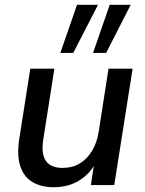

<svg xmlns="http://www.w3.org/2000/svg" viewBox="-20 -776 609 805"><path d="M205 9Q153 9 116.5 -12.5Q80 -34 65 -79.5Q50 -125 61 -195L107 -488H208L162 -195Q155 -154 161.5 -126.5Q168 -99 188.5 -85.5Q209 -72 241 -72Q284 -72 315 -91Q346 -110 366.5 -144.5Q387 -179 394 -225L435 -488H536L459 0H361L377 -105H387Q362 -51 315 -21Q268 9 205 9ZM370 -554 440 -756H528L425 -554ZM233 -554 303 -756H391L287 -554Z"/></svg>

Font: Nunito Sans 12pt ExtraLight 12pt SemiBold
Style: Italic
Weight: 600
Italic angle: -9°
Version: Version 3.101;gftools[0.9.27]